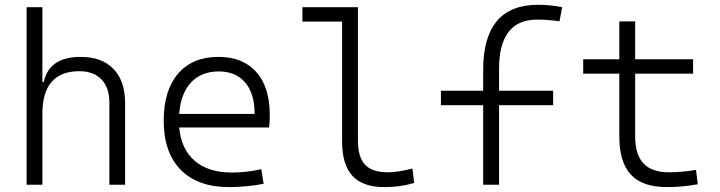

<svg xmlns="http://www.w3.org/2000/svg" viewBox="-20 -762 2970 792"><path d="M431.2 0V-338.4Q431.2 -400.9 398.4 -434.6Q365.7 -468.3 307.6 -468.3Q154.8 -468.3 154.8 -292.5V0H89.8V-732.4H154.8V-423.8H160.6Q182.6 -527.3 313 -527.3Q400.4 -527.3 448.2 -477.5Q496.1 -427.7 496.1 -336.9V0Z M924.3 9.8Q795.9 9.8 725.6 -61.5Q655.3 -132.8 655.3 -263.7Q655.3 -389.2 714.6 -458.3Q773.9 -527.3 881.3 -527.3Q981.9 -527.3 1037.4 -464.8Q1092.8 -402.3 1092.8 -287.1Q1092.8 -256.8 1089.8 -236.3H719.2Q727.1 -147 783.2 -98.6Q839.4 -50.3 936 -50.3Q996.6 -50.3 1058.1 -64L1067.4 -3.9Q1033.2 2.9 996.1 6.3Q959 9.8 924.3 9.8ZM719.2 -292H1030.3Q1030.3 -376 991.5 -421.6Q952.6 -467.3 882.3 -467.3Q810.1 -467.3 767.6 -421.4Q725.1 -375.5 719.2 -292Z M1564.9 9.8Q1476.6 9.8 1433.8 -36.6Q1391.1 -83 1391.1 -179.2V-672.9H1227.5V-732.4H1456.5V-180.7Q1456.5 -114.7 1485.4 -83Q1514.2 -51.3 1581.1 -51.3Q1620.6 -51.3 1681.2 -66.9L1688.5 -7.3Q1656.7 2 1627.4 5.9Q1598.1 9.8 1564.9 9.8Z M1973.1 0V-328.1H1798.8V-387.7H1973.1V-473.6Q1973.1 -742.2 2199.2 -742.2Q2250.5 -742.2 2298.8 -732.4L2288.1 -674.3Q2235.4 -681.2 2196.3 -681.2Q2038.6 -681.2 2038.6 -478.5V-387.7H2261.7V-328.1H2038.6V0Z M2730.5 9.8Q2630.4 9.8 2582.5 -41.5Q2534.7 -92.8 2534.7 -198.7V-458H2385.7V-517.6H2534.7V-673.8H2600.1V-517.6H2838.9V-458H2600.1V-200.2Q2600.1 -124.5 2634.3 -87.9Q2668.5 -51.3 2740.2 -51.3Q2768.6 -51.3 2795.2 -54Q2821.8 -56.6 2851.1 -61L2858.4 -2Q2825.7 3.9 2795.4 6.8Q2765.1 9.8 2730.5 9.8Z"/></svg>

Font: Cascadia Code NF Light
Style: Regular
Weight: 300
Monospace: yes
Designer: Aaron Bell
Foundry: Saja Typeworks
Version: Version 2404.023; ttfautohint (v1.8.4)